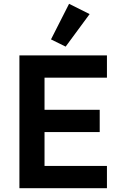

<svg xmlns="http://www.w3.org/2000/svg" viewBox="-20 -989 640 1009"><path d="M82 0V-698H542V-581H214V-412H504V-295H214V-117H542V0ZM325 -744 248 -782 343 -969 451 -915Z"/></svg>

Font: IBM Plex Sans Thai Looped SemiBold
Style: Regular
Weight: 600
Designer: Mike Abbink, Paul van der Laan, Pieter van Rosmalen, Ben Mitchell, Mark Frömberg
Foundry: Bold Monday
Version: Version 1.1